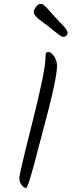

<svg xmlns="http://www.w3.org/2000/svg" viewBox="-20 -965 359 963"><path d="M316 -810Q319 -805 319 -798.5Q319 -792 312.5 -786Q306 -780 299 -780Q292 -780 282 -786.5Q272 -793 253 -808.5Q234 -824 225.5 -830.5Q217 -837 206 -845Q195 -853 189.5 -857.5Q184 -862 176 -868Q168 -874 164.5 -878Q161 -882 157 -886.5Q153 -891 151.5 -895Q150 -899 150 -908Q150 -917 161 -931Q172 -945 181.5 -945Q191 -945 195.5 -942.5Q200 -940 206.5 -934Q213 -928 218.5 -921.5Q224 -915 234.5 -903.5Q245 -892 253 -883Q261 -874 269.5 -865Q278 -856 283 -851Q288 -846 294 -839.5Q300 -833 303 -829.5Q306 -826 309 -822Q312 -818 313.5 -815.5Q315 -813 316 -810ZM208 -675Q208 -693 210.5 -698.5Q213 -704 225 -704Q237 -704 251.5 -682Q266 -660 266 -635Q266 -568 192 -296Q184 -268 172 -220.5Q160 -173 152 -144Q144 -115 135 -84Q117 -22 111 -22Q101 -22 89 -36.5Q77 -51 77 -72Q77 -93 142.5 -352Q208 -611 208 -675Z"/></svg>

Font: Kalam Light
Style: Regular
Weight: 300
Version: Version 2.001;PS 1.0;hotconv 1.0.79;makeotf.lib2.5.61930; tt